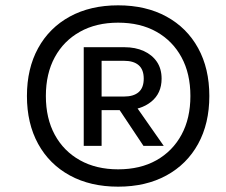

<svg xmlns="http://www.w3.org/2000/svg" viewBox="-20 -690 849 720"><path d="M423 -670Q527 -670 604 -628Q681 -586 723 -509.5Q765 -433 765 -330Q765 -227 723 -150.5Q681 -74 604 -32Q527 10 423 10Q319 10 242 -32Q165 -74 123 -150.5Q81 -227 81 -330Q81 -433 123 -509.5Q165 -586 242 -628Q319 -670 423 -670ZM361 -513V-143H294V-513ZM473 -316 594 -143H518L418 -293ZM423 -605Q341 -605 280 -571Q219 -537 185.5 -475.5Q152 -414 152 -330Q152 -246 185.5 -184.5Q219 -123 280 -89Q341 -55 423 -55Q506 -55 566.5 -89Q627 -123 660.5 -184.5Q694 -246 694 -330Q694 -414 660.5 -475.5Q627 -537 566.5 -571Q506 -605 423 -605ZM446 -513Q488 -513 519.5 -498.5Q551 -484 568.5 -458Q586 -432 586 -395Q586 -340 547 -308.5Q508 -277 446 -277H335V-328H445Q481 -328 500 -344.5Q519 -361 519 -395Q519 -429 500 -445.5Q481 -462 445 -462H335V-513Z"/></svg>

Font: Work Sans
Style: Italic
Weight: 400
Italic angle: -13°
Designer: Wei Huang
Foundry: Wei Huang
Version: Version 2.012